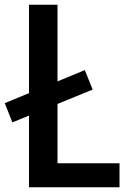

<svg xmlns="http://www.w3.org/2000/svg" viewBox="-49 -788 543 808"><path d="M341 -411 3 -273 -29 -354 308 -493ZM173 -101H454V0H73V-768H193V-81Z"/></svg>

Font: Yaldevi SemiBold
Style: Regular
Weight: 600
Designer: Sol Matas, Rajitha Manaperi, Kosala Senevirathne
Foundry: Mooniak
Version: Version 1.100